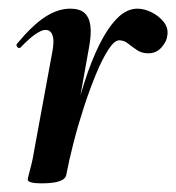

<svg xmlns="http://www.w3.org/2000/svg" viewBox="-20 -415 407 443"><path d="M133 -12 123 -13Q133 -66 146 -120.5Q159 -175 174.5 -224Q190 -273 209 -311.5Q228 -350 250 -372.5Q272 -395 297 -395Q313 -395 330 -386.5Q347 -378 358 -364Q369 -350 366 -333Q365 -320 353 -306Q341 -292 322 -292Q307 -292 296 -299.5Q285 -307 275.5 -314.5Q266 -322 255 -322Q244 -322 230 -300.5Q216 -279 201.5 -244Q187 -209 173.5 -167.5Q160 -126 149.5 -85Q139 -44 133 -12ZM77 8Q58 8 51 5.5Q44 3 44 0Q44 -4 50 -26Q56 -48 60 -74L101 -297Q104 -314 103 -324.5Q102 -335 97.5 -340.5Q93 -346 85 -346Q76 -346 61.5 -336Q47 -326 28 -306Q24 -302 20 -306.5Q16 -311 20 -315Q56 -358 85 -376.5Q114 -395 142 -395Q164 -395 175 -385Q186 -375 188.5 -356Q191 -337 186 -309L133 -12Q130 8 77 8Z"/></svg>

Font: Cormorant Light
Style: Italic
Weight: 300
Italic angle: -10°
Designer: Christian Thalmann (Catharsis Fonts)
Foundry: Catharsis Fonts
Version: Version 4.000